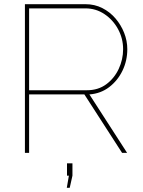

<svg xmlns="http://www.w3.org/2000/svg" viewBox="-20 -730 682 917"><path d="M99 0V-710H388Q432 -710 468.5 -691.5Q505 -673 531.5 -642Q558 -611 573 -573Q588 -535 588 -495Q588 -440 565 -392.5Q542 -345 501.5 -314Q461 -283 407 -279L587 0H563L383 -279H119V0ZM119 -299H395Q449 -299 487.5 -327.5Q526 -356 547 -401Q568 -446 568 -495Q568 -546 544 -590.5Q520 -635 479 -662.5Q438 -690 388 -690H119ZM299 167 309 109H300V50H326V109L313 167Z"/></svg>

Font: Raleway Thin
Style: Regular
Weight: 100
Designer: Matt McInerney, Pablo Impallari, Rodrigo Fuenzalida
Foundry: Matt McInerney, Pablo Impallari, Rodrigo Fuenzalida
Version: Version 4.026